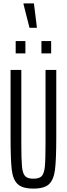

<svg xmlns="http://www.w3.org/2000/svg" viewBox="-20 -1098 391 1126"><path d="M42 -293V-688H105V-257Q105 -161 109 -121Q113 -81 127 -65.5Q141 -50 176 -50Q211 -50 225 -65.5Q239 -81 243 -121Q247 -161 247 -257V-688H310V-293Q310 -161 302.5 -102.5Q295 -44 267.5 -18Q240 8 176 8Q112 8 84 -18Q56 -44 49 -102Q42 -160 42 -293ZM72 -785V-857H129V-785ZM223 -785V-857H280V-785ZM153 -935 118 -1073V-1078H179L196 -940V-935Z"/></svg>

Font: Saira Ultra Condensed
Style: Regular
Weight: 400
Width: 1
Designer: Hector Gatti with collaboration of the Omnibus-Type team
Foundry: Omnibus-Type
Version: Version 1.001; ttfautohint (v1.8)